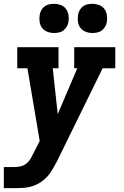

<svg xmlns="http://www.w3.org/2000/svg" viewBox="-27 -766 647 1001"><path d="M-7 215V105H46Q64 105 81.5 101Q99 97 113 84.5Q127 72 135.5 56Q144 40 152 24L180 -31L116 -410H63V-520H278V-410H248L274 -171L376 -410H360V-520H574V-410H508L271 73Q263 88 254.5 103.5Q246 119 236 134Q220 157 198 174.5Q176 192 150.5 201.5Q125 211 98.5 213Q72 215 46 215ZM455 -594Q436 -594 419.5 -600.5Q403 -607 392.5 -620.5Q382 -634 379.5 -652Q377 -670 380 -689Q382 -701 388.5 -713Q395 -725 406 -733Q417 -741 429.5 -743.5Q442 -746 455 -746Q473 -746 490 -739.5Q507 -733 517 -719.5Q527 -706 530 -688Q533 -670 530 -651Q528 -639 521 -627Q514 -615 503.5 -607Q493 -599 480 -596.5Q467 -594 455 -594ZM255 -594Q236 -594 219.5 -600.5Q203 -607 192.5 -620.5Q182 -634 179.5 -652Q177 -670 180 -689Q182 -701 188.5 -713Q195 -725 206 -733Q217 -741 229.5 -743.5Q242 -746 255 -746Q273 -746 290 -739.5Q307 -733 317 -719.5Q327 -706 330 -688Q333 -670 330 -651Q328 -639 321 -627Q314 -615 303.5 -607Q293 -599 280 -596.5Q267 -594 255 -594Z"/></svg>

Font: Iosevka Etoile XBdObl
Style: Regular
Weight: 800
Italic angle: -9°
Designer: Belleve Invis
Foundry: Belleve Invis
Version: Version 15.5.2; ttfautohint (v1.8.4)